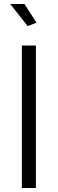

<svg xmlns="http://www.w3.org/2000/svg" viewBox="-20 -937 288 957"><path d="M31 -917 118 -807 162 -824 102 -917ZM89 0H159V-710H89Z"/></svg>

Font: FIGSv2-sans-serif
Style: Regular
Weight: 400
Designer: Matt McInerney, Pablo Impallari, Rodrigo Fuenzalida,Mirko Velimirovic
Foundry: Matt McInerney, Pablo Impallari, Rodrigo Fuenzalida
Version: Version 4.021;hotconv 1.0.109;makeotfexe 2.5.65596